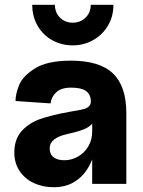

<svg xmlns="http://www.w3.org/2000/svg" viewBox="-20 -770 599 804"><path d="M40 -131Q40 -187 70.5 -221Q101 -255 148 -271.5Q195 -288 267 -301L289 -305Q321 -310 335 -314.5Q349 -319 356 -329Q363 -339 359 -360Q354 -382 334.5 -392.5Q315 -403 277 -403Q236 -403 215 -383Q194 -363 192 -337L45 -347Q45 -376 60 -413.5Q75 -451 126.5 -483.5Q178 -516 277 -516Q397 -516 453 -462.5Q509 -409 509 -296V0H366V-129H375Q364 -89 342.5 -57Q321 -25 286.5 -5.5Q252 14 204 14Q159 14 121.5 -3.5Q84 -21 62 -54Q40 -87 40 -131ZM366 -219V-269H375Q368 -247 343 -234Q318 -221 263 -209Q226 -201 207 -186Q188 -171 188 -149Q188 -124 204.5 -111.5Q221 -99 249 -99Q279 -99 306 -114Q333 -129 349.5 -156.5Q366 -184 366 -219ZM115 -750H210Q210 -717 231.5 -696Q253 -675 284.5 -675Q316 -675 338 -696Q360 -717 360 -750H455Q455 -701 432 -662.5Q409 -624 370 -602Q330.9 -580 284.5 -580Q238.1 -580 199 -601.5Q160 -623 137.5 -662Q115 -701 115 -750Z"/></svg>

Font: Uncut Sans VF
Style: Regular
Weight: 400
Designer: Kasper Nordkvist
Foundry: Uncut Type
Version: Version 1.100;FEAKit 1.0